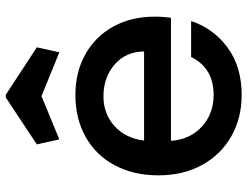

<svg xmlns="http://www.w3.org/2000/svg" viewBox="-115 -723 847 657"><g transform="rotate(-90 308.5 -394.5)"><path d="M160 -615 143 -692 303 -798H313L475 -692L458 -615L308 -676ZM580 -289Q580 -258 576 -233H155Q160 -167 204 -127Q248 -87 312 -87Q404 -87 442 -164H565Q540 -88 474.5 -39.5Q409 9 312 9Q233 9 170.5 -26.5Q108 -62 72.5 -126.5Q37 -191 37 -276Q37 -361 71.5 -425.5Q106 -490 168.5 -525Q231 -560 312 -560Q390 -560 451 -526Q512 -492 546 -430.5Q580 -369 580 -289ZM461 -325Q460 -388 416 -426Q372 -464 307 -464Q248 -464 206 -426.5Q164 -389 156 -325Z"/></g></svg>

Font: Fz Poppins Med
Style: Regular
Weight: 500
Designer: Ninad Kale (Devanagari), Jonny Pinhorn (Latin)
Foundry: Indian Type Foundry
Version: Vit hóa bi Vntype.Com & FontZin.Com